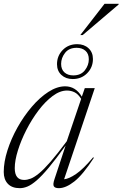

<svg xmlns="http://www.w3.org/2000/svg" viewBox="-20 -972 640 1002"><path d="M264.5 -37.5 322.5 -212.5Q271.5 -141.5 234.8 -97.5Q198 -53.5 171 -30.2Q144 -7 123.2 1.5Q102.5 10 83.5 10Q42.5 10 21 -12.8Q-0.5 -35.5 -0.5 -74.5Q-0.5 -126.5 18.8 -187Q38 -247.5 71 -306.5Q104 -365.5 145.5 -414.2Q187 -463 232.2 -492.2Q277.5 -521.5 320 -521.5Q375 -521.5 407 -467.5L422.5 -512H474.5L314.5 -36.5Q339.5 -38.5 377.2 -64.2Q415 -90 466 -151L470 -148.5Q412.5 -60 368 -25Q323.5 10 287 10Q267 10 261 0.2Q255 -9.5 264.5 -37.5ZM57 -94.5Q57 -33 106 -33Q122.5 -33 140.8 -40Q159 -47 184 -67.5Q209 -88 244 -128.2Q279 -168.5 328.5 -235L403.5 -456Q388 -481 369.5 -490.2Q351 -499.5 329.5 -499.5Q293 -499.5 254.8 -471Q216.5 -442.5 181.2 -396Q146 -349.5 118 -294.8Q90 -240 73.5 -187.2Q57 -134.5 57 -94.5ZM383 -741.5Q419 -741.5 442 -720.2Q465 -699 465 -664Q465 -620.5 435 -590Q405 -559.5 359.5 -559.5Q323.5 -559.5 300.5 -580.8Q277.5 -602 277.5 -637Q277.5 -680.5 307.2 -711Q337 -741.5 383 -741.5ZM362.5 -578.5Q402 -578.5 422.8 -605Q443.5 -631.5 443.5 -662.5Q443.5 -691.5 426 -707Q408.5 -722.5 380 -722.5Q340 -722.5 319.5 -696Q299 -669.5 299 -638.5Q299 -609.5 316.5 -594Q334 -578.5 362.5 -578.5ZM399 -789 525.5 -952H599.5L599 -948.5L411.5 -789Z"/></svg>

Font: Newsreader Display Light
Style: Italic
Weight: 300
Italic angle: -17°
Designer: Hugues Gentile
Foundry: Production Type
Version: Version 1.001